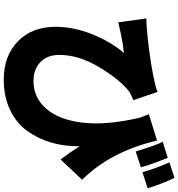

<svg xmlns="http://www.w3.org/2000/svg" viewBox="18 -929 977 1053"><g transform="rotate(90 506.5 -402.5)"><path d="M1012.7 -723.6 924.8 -695.3Q897.5 -786.1 870.1 -842.8L955.1 -871.1Q983.4 -815.4 1012.7 -723.6ZM897.5 -686.5 810.5 -658.2Q778.3 -765.6 757.8 -806.6L845.7 -834Q883.8 -739.3 897.5 -686.5ZM606.4 -730.5 751 -775.4Q809.6 -522.5 965.8 -364.3L854.5 -246.1Q820.3 -291 782.2 -350.6Q783.2 -267.6 761.7 -194.3Q740.2 -121.1 697.3 -62Q654.3 -2.9 582 31.2Q509.8 65.4 416 65.4Q287.1 65.4 207 -11.7Q127 -88.9 127 -218.8Q127 -317.4 167.5 -418.9Q208 -520.5 270.5 -593.8Q228.5 -589.8 162.1 -576.2Q151.4 -574.2 102.5 -562.5L81.1 -716.8Q111.3 -716.8 139.6 -719.7Q228.5 -726.6 331.1 -743.2Q433.6 -759.8 484.4 -777.3L529.3 -645.5Q498 -632.8 481.4 -622.1Q415 -569.3 348.1 -457.5Q281.2 -345.7 281.2 -239.3Q281.2 -171.9 321.3 -134.8Q361.3 -97.7 423.8 -97.7Q516.6 -97.7 577.1 -168.5Q637.7 -239.3 652.8 -368.2Q668 -497.1 626 -678.7Q622.1 -688.5 615.7 -706.1Q609.4 -723.6 606.4 -730.5Z"/></g></svg>

Font: GenEi Gothic M Heavy
Style: Regular
Weight: 800
Designer: o_tamon (Modified); [Source Han Sans]
Ryoko NISHIZUKA  (kana & ideographs); Paul D. Hunt (Latin, Greek & Cyrillic); Wenl
Version: Version 1.1a;Original Version 1.004